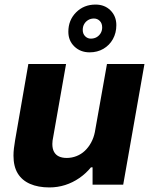

<svg xmlns="http://www.w3.org/2000/svg" viewBox="-20 -807 669 840"><path d="M196 13Q147 13 111.5 -2.5Q76 -18 57.5 -48.5Q39 -79 39 -126Q39 -142 41 -158.5Q43 -175 46 -193L104 -527H269L213 -209Q211 -200 210 -192Q209 -184 209 -177Q209 -156 216.5 -142.5Q224 -129 238 -122.5Q252 -116 272 -116Q294 -116 314.5 -124Q335 -132 351 -147Q367 -162 378.5 -183Q390 -204 395 -229L448 -527H612L519 1H385V-75H378Q356 -48 327 -28Q298 -8 265 2.5Q232 13 196 13ZM372 -578Q332 -578 305.5 -603.5Q279 -629 279 -668Q279 -719 313 -753Q347 -787 398 -787Q438 -787 463.5 -761.5Q489 -736 489 -697Q489 -663 474 -636Q459 -609 432.5 -593.5Q406 -578 372 -578ZM377 -638Q392 -638 403 -644.5Q414 -651 420.5 -662Q427 -673 427 -687Q427 -705 416.5 -715.5Q406 -726 391 -726Q377 -726 366 -719.5Q355 -713 348.5 -702Q342 -691 342 -676Q342 -659 352.5 -648.5Q363 -638 377 -638Z"/></svg>

Font: Archivo SemiBold ExtraBold
Style: Italic
Weight: 800
Italic angle: -10°
Version: Version 2.001